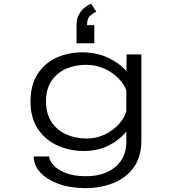

<svg xmlns="http://www.w3.org/2000/svg" viewBox="-20 -788 915 1016"><path d="M424.5 11Q349.5 11 285 -17.8Q220.5 -46.5 181 -104.8Q141.5 -163 141.5 -251Q141.5 -339.5 179.2 -397Q217 -454.5 279.2 -482.8Q341.5 -511 415.5 -511Q492 -511 552.5 -482.2Q613 -453.5 649 -411.5L650 -500H728V-44.5Q728 41.5 688 97.2Q648 153 580.8 180.2Q513.5 207.5 432.5 207.5Q352.5 207.5 290.5 185.2Q228.5 163 193.5 125Q158.5 87 158.5 40H240Q240.5 60.5 262 85Q283.5 109.5 326.8 127Q370 144.5 434 144.5Q530.5 144.5 589.5 96Q648.5 47.5 648.5 -39.5V-92Q614 -48.5 556.5 -18.8Q499 11 424.5 11ZM223.5 -251Q223.5 -186 252.8 -142.2Q282 -98.5 331 -76.8Q380 -55 439.5 -55Q490 -55 534 -76Q578 -97 608.2 -130.2Q638.5 -163.5 648.5 -199.5V-309.5Q637 -343 606 -374.2Q575 -405.5 531 -425.2Q487 -445 435.5 -445Q377 -445 329 -423.8Q281 -402.5 252.2 -359.5Q223.5 -316.5 223.5 -251ZM479 -655V-559H385V-655Q385 -689.5 398.2 -712.5Q411.5 -735.5 429.5 -749.2Q447.5 -763 462 -768.5L489.5 -726Q473 -719 456.8 -704.2Q440.5 -689.5 440.5 -655Z"/></svg>

Font: Trispace SemiExpanded Light
Style: Regular
Weight: 300
Width: 6
Designer: Tyler Finck
Foundry: Etcetera Type Company
Version: Version 1.210; ttfautohint (v1.8.3)